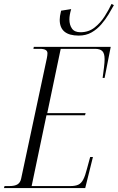

<svg xmlns="http://www.w3.org/2000/svg" viewBox="-43 -951 596 971"><path d="M355 -771Q259 -771 259 -851Q259 -859 260.5 -870Q262 -881 266 -897L317 -905Q308 -875 308 -853Q308 -825 321 -806.5Q334 -788 364 -788Q405 -788 435 -811.5Q465 -835 486 -868Q507 -901 521 -931L533 -925Q522 -905 506.5 -879Q491 -853 469.5 -828Q448 -803 420 -787Q392 -771 355 -771ZM-23 0 -20 -10H4Q32 -10 46 -19Q60 -28 64 -48L194 -657Q197 -672 197 -682Q197 -704 159 -704H126L128 -714H517L486 -557H476Q480 -586 483 -610.5Q486 -635 486 -652Q486 -681 474.5 -692.5Q463 -704 438 -704H264L196 -379H390L387 -368H192L117 -10H313Q338 -10 353 -17Q368 -24 378 -43Q388 -62 397 -98L413 -157H427L388 0Z"/></svg>

Font: Noto Serif Display ExtraCondensed Light
Style: Italic
Weight: 300
Width: 2
Italic angle: -12°
Designer: Monotype Design Team
Foundry: Monotype Imaging Inc.
Version: Version 2.009